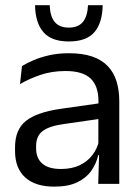

<svg xmlns="http://www.w3.org/2000/svg" viewBox="-20 -703 534 734"><path d="M355.5 0 359 -118.5 356 -131V-286.5L356.5 -315Q356.5 -374.5 326.2 -403Q296 -431.5 230.5 -431.5Q178 -431.5 134.2 -416.5Q90.5 -401.5 56.5 -381.5L64 -450.5Q83 -462 109.2 -473.2Q135.5 -484.5 169.2 -492Q203 -499.5 243.5 -499.5Q296 -499.5 332.8 -486.8Q369.5 -474 392.2 -450Q415 -426 425.5 -392Q436 -358 436 -316V0ZM187.5 10.5Q115 10.5 76.2 -24.8Q37.5 -60 37.5 -125.5V-140Q37.5 -207.5 79.2 -240.8Q121 -274 212 -287L366.5 -309L371 -250L222 -228.5Q166 -220.5 142 -201.2Q118 -182 118 -144.5V-136.5Q118 -98 141.8 -77.5Q165.5 -57 213 -57Q255 -57 285 -71.5Q315 -86 333.5 -110.5Q352 -135 358.5 -165L371 -110H355.5Q348.5 -78 329.2 -50.5Q310 -23 275.5 -6.2Q241 10.5 187.5 10.5ZM243 -544.5Q176.5 -544.5 145.8 -580.2Q115 -616 114 -683H170Q171.5 -640.5 189.2 -619Q207 -597.5 243 -597.5Q279 -597.5 296.8 -619Q314.5 -640.5 316.5 -683H372.5Q371.5 -616 341 -580.2Q310.5 -544.5 243 -544.5Z"/></svg>

Font: Anek Latin
Style: Regular
Weight: 400
Designer: Yesha Goshar
Foundry: Ek Type
Version: Version 1.003